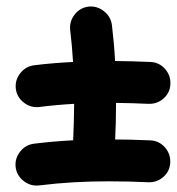

<svg xmlns="http://www.w3.org/2000/svg" viewBox="-20 -581 546 593"><path d="M28.8 -307.1Q25.9 -333.5 42.5 -354.7Q59.1 -376 85.4 -379.4Q116.2 -383.3 146.2 -385.7Q176.3 -388.2 205.6 -389.6Q202.6 -439.9 196.8 -487.8Q193.8 -514.2 210.2 -535.6Q226.6 -557.1 252.9 -560.5Q279.3 -563.5 300.8 -546.6Q322.3 -529.8 325.7 -503.4Q329.1 -475.1 331.5 -447.5Q334 -419.9 335.4 -392.6Q390.1 -392.1 444.3 -389.6Q471.2 -388.7 489.3 -368.7Q507.3 -348.6 506.3 -321.8Q505.4 -294.9 485.4 -277.1Q465.3 -259.3 438.5 -260.3Q387.2 -262.7 338.4 -263.2Q338.4 -203.6 335.4 -144.5Q334.5 -117.7 314.7 -99.9Q294.9 -82 268.1 -83Q241.2 -84 223.1 -103.8Q205.1 -123.5 206.1 -150.4Q208.5 -206.5 209 -260.3Q154.3 -257.3 101.1 -250.5Q74.7 -247.6 53.5 -264.2Q32.2 -280.8 28.8 -307.1ZM28.3 -64.9Q25.4 -91.3 42 -112.5Q58.6 -133.8 85 -137.2Q144.5 -144.5 201.9 -147.5Q259.3 -150.4 316.4 -150.4Q380.4 -150.4 443.8 -147.5Q470.7 -146.5 488.8 -126.5Q506.8 -106.4 505.9 -79.6Q504.9 -52.7 484.9 -34.9Q464.8 -17.1 438 -18.1Q376 -21 316.4 -21Q262.2 -21 209 -18.1Q155.8 -15.1 100.6 -8.3Q74.2 -5.4 53 -22Q31.7 -38.6 28.3 -64.9Z"/></svg>

Font: Mikhak-FD Bold
Style: Regular
Weight: 700
Designer: Amin Abedi
Version: Version 3.3